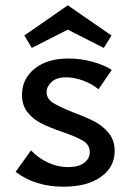

<svg xmlns="http://www.w3.org/2000/svg" viewBox="-20 -698 491 725"><path d="M100 -517 72 -564 236 -678 401 -564 372 -517 236 -586ZM258 -273Q307 -255 338 -238.5Q369 -222 391 -195Q413 -168 413 -128Q413 -67 361 -30Q309 7 220 7Q113 7 39 -49L97 -130Q126 -100 162.5 -83.5Q199 -67 237 -67Q276 -67 297.5 -83Q319 -99 319 -124Q319 -151 293.5 -166.5Q268 -182 215 -200Q166 -217 136 -232Q106 -247 84.5 -273.5Q63 -300 63 -340Q63 -400 110.5 -438.5Q158 -477 238 -477Q286 -477 330.5 -464.5Q375 -452 402 -434L352 -361Q326 -382 293 -394Q260 -406 230 -406Q193 -406 174.5 -388.5Q156 -371 156 -350Q156 -325 180.5 -309.5Q205 -294 258 -273Z"/></svg>

Font: Ysabeau SC Semibold
Style: Regular
Weight: 600
Designer: Christian Thalmann (Catharsis Fonts)
Version: Version 0.003